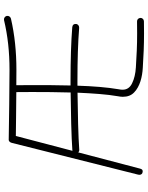

<svg xmlns="http://www.w3.org/2000/svg" viewBox="92 -821 753 977"><g transform="rotate(-90 468.5 -332.5)"><path d="M876 -674.8C873.5 -684.6 863.8 -690.4 854.5 -688.5C774.9 -669.4 690.9 -660.6 602.5 -660.6C570.3 -660.6 281.7 -663.1 248.5 -664.6C238.3 -666 231 -656.7 229.5 -647L68.4 -6.3C65.9 2.9 68.4 12.2 76.7 15.6C88.4 19.5 95.7 16.1 98.6 4.9L181.6 -311C185.5 -306.6 190.4 -305.2 195.8 -305.7C255.4 -310.5 388.7 -313.5 485.4 -314.5C481.9 -237.8 477.1 -164.6 467.3 -109.4C465.8 -101.1 464.4 -92.8 464.4 -84.5C464.4 -60.1 471.7 -40.5 486.8 -26.4C516.6 2.9 565.9 15.1 612.3 17.6C674.3 21.5 724.6 23.9 787.1 23.9C808.1 23.9 828.1 23.9 848.1 23.4C858.4 23.4 866.2 15.6 865.7 5.4C865.7 -4.4 857.4 -12.2 847.7 -11.7C827.6 -11.2 808.1 -11.2 787.1 -11.2C725.1 -11.2 676.3 -13.7 614.3 -17.6C582.5 -19.5 555.7 -25.9 533.7 -36.6C511.7 -46.9 500.5 -63 500.5 -85C500.5 -90.3 501 -97.7 502.9 -106C512.7 -163.1 518.6 -237.3 521 -314.9H551.3C648.9 -314.9 744.6 -312 815.4 -306.2C825.7 -305.7 834.5 -312.5 835 -322.3C835.9 -333.5 830.6 -339.8 818.8 -341.3C746.1 -347.2 648.9 -350.1 551.3 -350.1H522C523.9 -417 523.9 -485.8 523.9 -546.4C523.9 -575.2 523.4 -602.1 523.4 -626C564.9 -625.5 591.3 -625.5 602.5 -625.5C692.9 -625.5 779.8 -634.3 862.3 -653.3C872.1 -655.8 877.9 -665.5 876 -674.8ZM265.1 -628.4C302.7 -627.4 407.2 -627 488.3 -626C488.3 -602.1 488.8 -575.2 488.8 -546.4C488.8 -485.4 488.3 -417.5 486.3 -349.6C389.6 -348.6 255.4 -345.7 192.9 -340.8C191.4 -340.8 190.4 -340.8 189.5 -340.3Z"/></g></svg>

Font: Mikhak ExtraLight
Style: Regular
Weight: 200
Designer: Amin Abedi
Version: Version 3.2